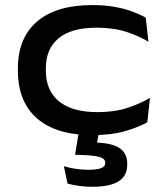

<svg xmlns="http://www.w3.org/2000/svg" viewBox="-20 -516 654 756"><path d="M345 16Q201 16 125.8 -49.8Q50.5 -115.5 50.5 -237.5V-247Q50.5 -366.5 125.8 -431.2Q201 -496 344 -496Q393 -496 432.5 -488.8Q472 -481.5 502.5 -470Q533 -458.5 554 -446.5L564.5 -351.5Q528 -374 477.8 -390.5Q427.5 -407 359.5 -407Q261.5 -407 211 -365.5Q160.5 -324 160.5 -246.5V-238Q160.5 -159.5 212.2 -117Q264 -74.5 363.5 -74.5Q431 -74.5 481 -91Q531 -107.5 570.5 -130.5L560 -34.5Q526.5 -15.5 473 0.2Q419.5 16 345 16ZM372.5 -10 356 77.5 316.5 45Q328 45 339.2 45Q350.5 45 361.5 45.5Q424.5 48 452.8 68.5Q481 89 481 128.5V131.5Q481 177 446.5 198.2Q412 219.5 343.5 219.5Q316.5 219.5 290.5 215.8Q264.5 212 246 207L231.5 138.5Q253 145 277.8 148.8Q302.5 152.5 330.5 152.5Q360 152.5 377.2 146.5Q394.5 140.5 394.5 125.5V124.5Q394.5 109 373 102.5Q351.5 96 297 94Q287.5 93.5 283.2 93.5Q279 93.5 275.5 93.5L292.5 -10Z"/></svg>

Font: Anek Latin Expanded Medium
Style: Regular
Weight: 500
Width: 7
Designer: Yesha Goshar
Foundry: Ek Type
Version: Version 1.003